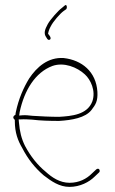

<svg xmlns="http://www.w3.org/2000/svg" viewBox="-20 -713 450 751"><path d="M32 -254C32 -250 35 -247 38 -244V-239C38 -194 50 -163 67 -134C89 -91 117 -56 151 -27C181 -4 212 18 252 18C293 18 329 -1 350 -22L368 -39C369 -40 370 -42 370 -44C370 -50 367 -53 363 -53C361 -53 358 -52 356 -50L339 -34C319 -14 290 2 252 2C214 2 183 -19 159 -41C127 -67 100 -101 78 -142C64 -170 57 -198 54 -235L53 -246H61C75 -247 91 -246 106 -245C137 -241 175 -240 211 -240C261 -243 314 -252 338 -283C354 -304 363 -317 361 -354C356 -433 300 -478 229 -486C168 -490 124 -451 94 -406C72 -370 53 -327 42 -275V-273L41 -272V-265C37 -262 32 -259 32 -254ZM55 -261 57 -275C75 -360 118 -430 185 -455C230 -471 282 -450 312 -422C334 -402 356 -358 341 -316C321 -264 260 -259 211 -256C178 -256 137 -258 107 -260C92 -262 79 -263 66 -262ZM161 -567C163 -564 166 -557 171 -557C176 -557 178 -560 178 -564C178 -569 172 -576 168 -581C170 -592 173 -600 178 -609C187 -628 215 -660 229 -670L239 -677C244 -683 241 -698 234 -692L222 -682C208 -672 177 -637 167 -619C155 -597 150 -582 161 -567ZM211 -240Z"/></svg>

Font: Stray Cat
Style: ExLtCn
Weight: 200
Version: Version 1.0